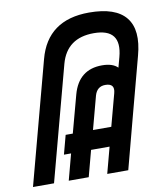

<svg xmlns="http://www.w3.org/2000/svg" viewBox="-151 -829 773 899"><g transform="rotate(-10 235.0 -379.5)"><path d="M333 -759Q459 -759 507.5 -698.5Q556 -638 524 -520L454 -257L386 0H286L319 -124H231L198 0H103L136 -124H102L126 -214H160L208 -392Q239 -505 350 -505Q400 -505 424 -481L437 -529Q472 -660 338 -660Q210 -660 178 -543L33 0H-67L88 -581Q135 -759 333 -759ZM256 -214H343L384 -367Q396 -412 349 -412Q310 -412 298 -371Z"/></g></svg>

Font: Air America
Style: Regular
Weight: 400
Designer: William G. Sherman
Foundry: Aaron Bell – Saja Typeworks
Version: Version 1.100;PS 001.100;hotconv 1.0.88;makeotf.lib2.5.64775